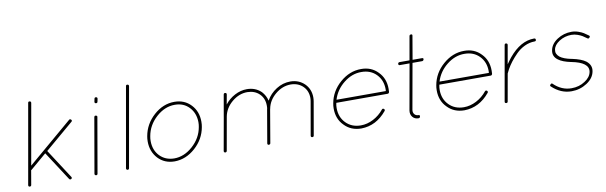

<svg xmlns="http://www.w3.org/2000/svg" viewBox="-47 -1152 5060 1602"><g transform="rotate(-10 2483.5 -351.0)"><path d="M542 -493Q551 -483 541 -475L300 -270L460 -23Q467 -13 457 -5Q451 -3 450 -3Q442 -3 439 -9L280 -254L144 -138Q142 -136 140 -136L119 -14Q117 -3 106 -3H104Q92 -5 94 -18L213 -693Q215 -705 227 -703Q240 -701 238 -688L147 -173L524 -494Q532 -502 542 -493Z M665 0Q653 -4 655 -15L736 -481Q740 -494 751 -490Q764 -488 761 -476L680 -10Q678 0 668 0ZM772 -592H769Q757 -594 759 -607L764 -631Q766 -643 779 -641Q791 -639 789 -626L784 -602Q782 -592 772 -592Z M1055 -699Q1068 -697 1066 -684L947 -10Q945 1 934 1H932Q927 0 924 -4.5Q921 -9 922 -14L1041 -689Q1043 -701 1055 -699Z M1609 -288Q1609 -263 1605 -243L1593 -245L1605 -243Q1587 -142 1508 -71.5Q1429 -1 1333 0Q1248 0 1193 -58Q1139 -117 1139 -202Q1139 -227 1143 -247Q1161 -348 1240 -419Q1319 -490 1415 -490Q1500 -490 1555 -432Q1609 -375 1609 -288ZM1580 -247Q1584 -266 1584 -288Q1583 -365 1536 -415Q1489 -465 1415 -465H1414Q1329 -465 1256.5 -399.5Q1184 -334 1168 -243Q1164 -224 1164 -202Q1164 -125 1211 -75.5Q1258 -26 1333 -25Q1418 -25 1491 -90.5Q1564 -156 1580 -247Z M2487 -15 2536 -295Q2539 -312 2539 -325Q2539 -385 2499.5 -424Q2460 -463 2397 -464Q2326 -464 2266 -414Q2206 -364 2193 -294Q2193 -292 2192 -291L2144 -10Q2143 -3 2135 -1Q2134 0 2133 0H2132H2129Q2117 -2 2119 -15L2167 -295Q2168 -296 2168 -298Q2170 -307 2170 -325Q2170 -386 2131 -424.5Q2092 -463 2029 -464Q1958 -464 1898 -413.5Q1838 -363 1825 -292L1775 -10Q1775 -8 1773 -6V-5Q1771 -3 1770 -3L1769 -2Q1768 -1 1766 -1Q1766 0 1764 0H1763H1761Q1748 -2 1750 -15L1800 -295V-296L1832 -479Q1835 -491 1847 -489Q1859 -487 1857 -474L1842 -392Q1876 -436 1926 -462.5Q1976 -489 2029 -489Q2101 -489 2150 -442Q2182 -407 2192 -363Q2223 -419 2278.5 -454Q2334 -489 2397 -489Q2468 -489 2517 -442Q2564 -395 2564 -325Q2564 -309 2561 -291L2512 -10Q2510 0 2499 0H2497Q2485 -2 2487 -15Z M2715 -203Q2715 -228 2719 -247Q2737 -348 2818 -418.5Q2899 -489 2996 -489Q3083 -490 3139 -431Q3195 -375 3195 -287Q3195 -269 3194 -260L3193 -258V-256Q3189 -247 3181 -247H2745Q2744 -245 2744 -242Q2740 -226 2740 -203Q2740 -126 2789 -76Q2838 -26 2915 -26Q2969 -26 3021 -53Q3073 -80 3110 -126Q3117 -135 3128 -128Q3137 -119 3130 -110Q3041 -2 2915 0Q2827 0 2771 -59Q2715 -115 2715 -203ZM2996 -464Q2916 -465 2846 -409.5Q2776 -354 2751 -272H3169Q3170 -277 3170 -287Q3170 -364 3121.5 -414Q3073 -464 2996 -464Z M3514 -490Q3527 -490 3525 -478Q3521 -465 3510 -465H3429L3360 -78Q3357 -56 3369 -41.5Q3381 -27 3403 -27Q3415 -27 3413 -14Q3411 -1 3398 -1Q3366 -1 3348 -23.5Q3330 -46 3335 -78L3404 -465H3320Q3315 -465 3312 -469Q3309 -473 3310 -478Q3312 -490 3324 -490H3408L3443 -689Q3445 -701 3458 -701Q3470 -701 3468 -689L3434 -490Z M3588 -203Q3588 -228 3592 -247Q3610 -348 3691 -418.5Q3772 -489 3869 -489Q3956 -490 4012 -431Q4068 -375 4068 -287Q4068 -269 4067 -260L4066 -258V-256Q4062 -247 4054 -247H3618Q3617 -245 3617 -242Q3613 -226 3613 -203Q3613 -126 3662 -76Q3711 -26 3788 -26Q3842 -26 3894 -53Q3946 -80 3983 -126Q3990 -135 4001 -128Q4010 -119 4003 -110Q3914 -2 3788 0Q3700 0 3644 -59Q3588 -115 3588 -203ZM3869 -464Q3789 -465 3719 -409.5Q3649 -354 3624 -272H4042Q4043 -277 4043 -287Q4043 -364 3994.5 -414Q3946 -464 3869 -464Z M4227 -489Q4239 -486 4237 -474L4209 -315Q4228 -343 4248 -368Q4348 -489 4463 -489Q4476 -489 4476 -476Q4476 -464 4463 -464Q4420 -464 4378.5 -444.5Q4337 -425 4305 -392.5Q4273 -360 4251.5 -332Q4230 -304 4213 -274L4196 -240L4155 -9Q4153 1 4143 1H4140Q4128 -1 4130 -13L4212 -478Q4214 -491 4227 -489Z M4531 -71Q4522 -78 4532 -88Q4543 -99 4550 -90Q4616 -26 4700 -26Q4765 -26 4814 -59Q4863 -90 4871 -135Q4878 -175 4842 -202Q4808 -228 4735 -242H4734Q4662 -257 4628 -283Q4584 -315 4594 -366Q4604 -419 4658.5 -454.5Q4713 -490 4780 -490Q4809 -490 4837.5 -480Q4866 -470 4880.5 -460.5Q4895 -451 4919 -434Q4929 -426 4920 -417Q4911 -406 4902 -413Q4880 -429 4865.5 -438Q4851 -447 4826 -456Q4801 -465 4775 -465Q4718 -465 4671 -435Q4625 -405 4619 -366Q4612 -331 4645 -304Q4676 -280 4742 -267H4744Q4824 -250 4860 -223Q4906 -187 4896 -135Q4886 -78 4827 -39.5Q4768 -1 4696 -1Q4605 -1 4531 -71Z"/></g></svg>

Font: Quicksand
Style: Light Italic
Weight: 300
Italic angle: -12°
Designer: Andrew Paglinawan
Foundry: Andrew Paglinawan
Version: 1.002